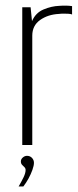

<svg xmlns="http://www.w3.org/2000/svg" viewBox="-20 -521 279 690"><path d="M60 0V-495H90L95 -445Q108 -475 136.5 -487Q165 -499 193 -500Q219 -502 239 -499V-469Q234 -471 226 -471.5Q218 -472 209 -472Q200 -472 192 -471Q152 -469 124 -449Q96 -429 96 -393V0ZM47 149Q57 132 64.5 116.5Q72 101 72 90Q72 84 68 80Q64 76 59.5 71.5Q55 67 55 59Q55 51 62 45Q69 39 77 39Q88 39 95 46.5Q102 54 102 64Q102 74 96.5 89.5Q91 105 82.5 120.5Q74 136 64 149Z"/></svg>

Font: Alumni Sans ExtraLight
Style: Regular
Weight: 250
Version: Version 1.018